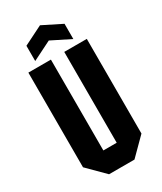

<svg xmlns="http://www.w3.org/2000/svg" viewBox="-221 -970 882 1047"><g transform="rotate(-30 220.0 -446.0)"><path d="M36 -104V-700H178V-128H262V-700H404V-104L300 0H140ZM100 -736V-832L220 -892L340 -832V-736L220 -796Z"/></g></svg>

Font: Tektur Condensed SemiBold
Style: Regular
Weight: 600
Width: 3
Designer: Adam Jagosz
Foundry: Adam Jagosz
Version: Version 1.005;gftools[0.9.30]